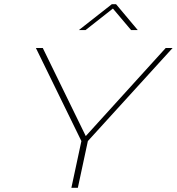

<svg xmlns="http://www.w3.org/2000/svg" viewBox="-20 -900 847 920"><path d="M152 -670 370 -224 322 0H353L401 -224L807 -670H774L391 -248L185 -670ZM358 -756H390L521 -859L608 -756H640L536 -880H516Z"/></svg>

Font: LT Wave Thin
Style: Italic
Weight: 100
Designer: Daniel Lyons
Version: Version 2.5 (Glyphs App)